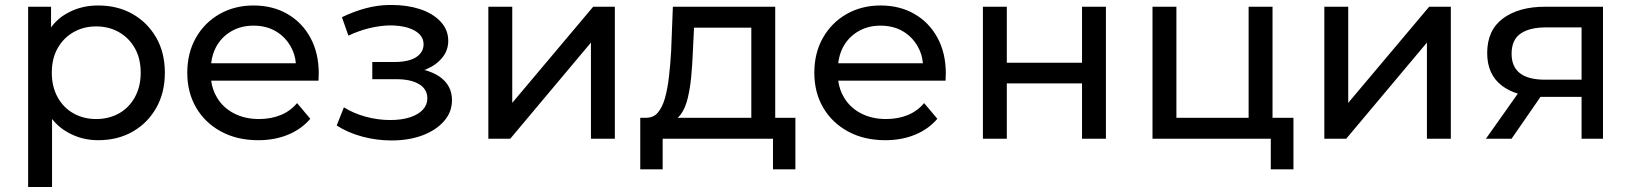

<svg xmlns="http://www.w3.org/2000/svg" viewBox="-20 -557 6551 771"><path d="M374 6Q308 6 253 -25Q216 -45 189 -79V194H93V-530H185V-447Q212 -484 252 -505Q306 -535 374 -535Q452 -535 512 -501Q572 -467 607 -406.5Q642 -346 642 -265Q642 -184 607 -123Q572 -62 512 -28Q452 6 374 6ZM366 -79Q417 -79 457.5 -101.5Q498 -124 521.5 -166.5Q545 -209 545 -265Q545 -322 521.5 -363.5Q498 -405 457.5 -428Q417 -451 366 -451Q316 -451 275.5 -428Q235 -405 211.5 -363.5Q188 -322 188 -265Q188 -209 211.5 -166.5Q235 -124 275.5 -101.5Q316 -79 366 -79Z M1017 6Q932 6 867.5 -29Q803 -64 767.5 -125Q732 -186 732 -265Q732 -344 766.5 -405Q801 -466 861.5 -500.5Q922 -535 998 -535Q1075 -535 1134 -501Q1193 -467 1226.5 -405.5Q1260 -344 1260 -262Q1260 -256 1259.5 -248Q1259 -240 1259 -233H828Q833 -196 851 -166Q875 -125 919 -102Q963 -79 1020 -79Q1067 -79 1106 -94.5Q1145 -110 1173 -143L1226 -80Q1190 -38 1136.5 -16Q1083 6 1017 6ZM1168 -303Q1165 -339 1148 -369Q1126 -409 1087.5 -431.5Q1049 -454 998 -454Q948 -454 909 -431.5Q870 -409 848 -369Q832 -339 828 -303Z M1552 7Q1492 7 1434.5 -8.5Q1377 -24 1332 -53L1361 -126Q1399 -102 1448 -88.5Q1497 -75 1547 -75Q1593 -75 1626.5 -86Q1660 -97 1678 -116.5Q1696 -136 1696 -162Q1696 -199 1663 -219Q1630 -239 1571 -239H1475V-308H1565Q1600 -308 1626 -316Q1652 -324 1666.5 -340.5Q1681 -357 1681 -379Q1681 -403 1664 -420Q1647 -437 1616.5 -446Q1586 -455 1545 -455Q1505 -454 1463.5 -444Q1422 -434 1379 -414L1353 -488Q1401 -511 1447.5 -523.5Q1494 -536 1540 -537Q1547 -537 1554 -537Q1615 -537 1666 -520.5Q1717 -504 1748.5 -471Q1780 -438 1780 -393Q1780 -355 1756 -325.5Q1732 -296 1692 -279Q1688 -277 1684 -276Q1719 -267 1744 -250Q1795 -215 1795 -155Q1795 -107 1763 -70.5Q1731 -34 1676.5 -13.5Q1622 7 1552 7Z M1941 0V-530H2037V-144L2362 -530H2449V0H2353V-386L2029 0Z M2551 123V-84H2577Q2604 -85 2621 -104Q2640 -126 2650.5 -164Q2661 -202 2666.5 -250.5Q2672 -299 2675 -351L2682 -530H3093V-84H3174V123H3084V0H2641V123ZM2997 -84V-446H2767L2762 -344Q2760 -294 2755.5 -247.5Q2751 -201 2741.5 -162Q2732 -123 2714 -98Q2708 -90 2701 -84Z M3535 6Q3450 6 3385.5 -29Q3321 -64 3285.5 -125Q3250 -186 3250 -265Q3250 -344 3284.5 -405Q3319 -466 3379.5 -500.5Q3440 -535 3516 -535Q3593 -535 3652 -501Q3711 -467 3744.5 -405.5Q3778 -344 3778 -262Q3778 -256 3777.5 -248Q3777 -240 3777 -233H3346Q3351 -196 3369 -166Q3393 -125 3437 -102Q3481 -79 3538 -79Q3585 -79 3624 -94.5Q3663 -110 3691 -143L3744 -80Q3708 -38 3654.5 -16Q3601 6 3535 6ZM3686 -303Q3683 -339 3666 -369Q3644 -409 3605.5 -431.5Q3567 -454 3516 -454Q3466 -454 3427 -431.5Q3388 -409 3366 -369Q3350 -339 3346 -303Z M3927 0V-530H4023V-305H4325V-530H4421V0H4325V-222H4023V0Z M5083 123V0H4608V-530H4704V-84H4994V-530H5090V-84H5174V123Z M5298 0V-530H5394V-144L5719 -530H5806V0H5710V-386L5386 0Z M6331 0V-168H6177Q6171 -168 6166 -168L6050 0H5947L6075 -181Q6039 -192 6011 -213Q5952 -258 5952 -344Q5952 -436 6015.5 -483Q6079 -530 6185 -530H6417V0ZM6331 -237V-447H6188Q6122 -447 6086 -422Q6050 -397 6050 -341Q6050 -237 6184 -237Z"/></svg>

Font: Montserrat Z Med
Style: Regular
Weight: 500
Designer: Julieta Ulanovsky
Foundry: Julieta Ulanovsky
Version: Version 8.000